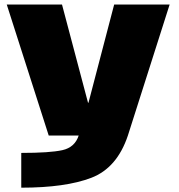

<svg xmlns="http://www.w3.org/2000/svg" viewBox="-20 -612 808 867"><path d="M200 0H557.5L746 -591.5H495.5L379.5 -148H377.5L260 -591.5H10.5ZM76 235.5Q275.5 235.5 392 191Q508.5 146.5 557.5 0L335.5 -0.5Q318 53.5 261.8 66Q205.5 78.5 76 78.5Z"/></svg>

Font: Anybody SemiExpanded Black
Style: Regular
Weight: 900
Width: 6
Version: Version 1.113;gftools[0.9.25]